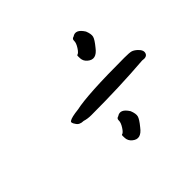

<svg xmlns="http://www.w3.org/2000/svg" viewBox="-111 -565 699 699"><g transform="rotate(-45 238.5 -215.0)"><path d="M334 -426Q357 -442 379 -407Q387 -387 384 -375.5Q381 -364 362 -341Q335 -305 308 -328Q296 -338 295 -353Q294 -368 296 -369Q304 -370 314.5 -386.5Q325 -403 324.5 -413.5Q324 -424 334 -426ZM244 -106Q267 -122 289 -87Q297 -67 294 -55.5Q291 -44 272 -21Q245 15 218 -8Q206 -18 205 -33Q204 -48 206 -49Q214 -50 224.5 -66.5Q235 -83 234.5 -93.5Q234 -104 244 -106ZM410 -241Q436 -241 445 -238.5Q454 -236 465 -226Q481 -211 476 -197.5Q471 -184 449 -188Q323 -178 178 -178Q158 -178 143 -183Q122 -183 114 -197Q103 -212 111 -216Q121 -223 158 -227Q221 -241 410 -241Z"/></g></svg>

Font: Caveat
Style: Regular
Weight: 400
Designer: Pablo Impallari
Foundry: Creative Lab NY
Version: Version 1.096; ttfautohint (v1.3)